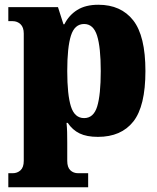

<svg xmlns="http://www.w3.org/2000/svg" viewBox="-20 -566 660 808"><path d="M15 222V163H33Q53 163 66.5 150.5Q80 138 80 111V-425Q80 -451 66.5 -464Q53 -477 33 -477H15V-536H224L247 -464H251Q270 -502 305 -524Q340 -546 394 -546Q489 -546 540.5 -480.5Q592 -415 592 -267Q592 -119 541 -54.5Q490 10 392 10Q345 10 315 -4.5Q285 -19 265 -49H260Q262 -29 262.5 -10Q263 9 263 34V111Q263 138 276 150.5Q289 163 309 163H351V222ZM334 -69Q374 -69 389 -118Q404 -167 404 -267Q404 -367 388.5 -416Q373 -465 334 -465Q294 -465 278.5 -416Q263 -367 263 -267Q263 -167 278.5 -118Q294 -69 334 -69Z"/></svg>

Font: Noto Serif SemiCondensed Black
Style: Regular
Weight: 900
Width: 4
Designer: Monotype Design Team
Foundry: Monotype Imaging Inc.
Version: Version 2.014; ttfautohint (v1.8.4.7-5d5b)